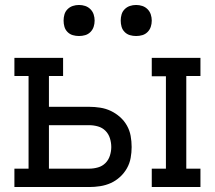

<svg xmlns="http://www.w3.org/2000/svg" viewBox="-20 -753 865 773"><path d="M591 0V-74H648V-446H591V-520H787V-447H730V-74H787V0ZM38 0V-74H95V-447H38V-520H234V-447H177V-323H339Q361 -323 383.5 -319.5Q406 -316 426 -306.5Q446 -297 463 -282Q480 -267 491 -247.5Q502 -228 506 -206Q510 -184 510 -161Q510 -139 506 -117Q502 -95 491 -75.5Q480 -56 463 -40.5Q446 -25 426 -16Q406 -7 383.5 -3.5Q361 0 339 0ZM339 -74Q357 -74 374.5 -79Q392 -84 404.5 -96.5Q417 -109 422.5 -126.5Q428 -144 428 -161Q428 -179 422.5 -196.5Q417 -214 404.5 -226.5Q392 -239 374.5 -244Q357 -249 339 -249H177V-74ZM528 -608Q515 -608 503 -611.5Q491 -615 482 -624Q473 -633 469.5 -645Q466 -657 466 -670Q466 -683 469.5 -695Q473 -707 482 -716Q491 -725 503 -729Q515 -733 528 -733Q541 -733 553 -729Q565 -725 574 -716Q583 -707 587 -695Q591 -683 591 -670Q591 -657 587 -645Q583 -633 574 -624Q565 -615 553 -611.5Q541 -608 528 -608ZM298 -608Q285 -608 273 -611.5Q261 -615 252 -624Q243 -633 239.5 -645Q236 -657 236 -670Q236 -683 239.5 -695Q243 -707 252 -716Q261 -725 273 -729Q285 -733 298 -733Q311 -733 323 -729Q335 -725 344 -716Q353 -707 357 -695Q361 -683 361 -670Q361 -657 357 -645Q353 -633 344 -624Q335 -615 323 -611.5Q311 -608 298 -608Z"/></svg>

Font: Iosevka Plex Etoile
Style: Regular
Weight: 400
Designer: Belleve Invis
Foundry: Belleve Invis
Version: Version 25.1.1; ttfautohint (v1.8.4)